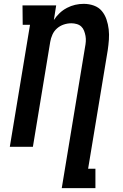

<svg xmlns="http://www.w3.org/2000/svg" viewBox="-20 -763 640 998"><path d="M301 215 422 -518Q425 -533 426 -547.5Q427 -562 424.5 -576Q422 -590 417 -603Q412 -616 402.5 -625Q393 -634 379 -638Q365 -642 351 -642Q331 -642 311.5 -635.5Q292 -629 276.5 -615.5Q261 -602 252.5 -583Q244 -564 241 -545L151 0H31L136 -634H98L97 -735H272L260 -659Q273 -679 290 -695Q307 -711 328 -722Q349 -733 371 -738Q393 -743 415 -743Q443 -743 468 -734Q493 -725 509 -706Q525 -687 533.5 -662Q542 -637 545 -610.5Q548 -584 546 -556.5Q544 -529 540 -502L438 114H476V215Z"/></svg>

Font: Iosevka Etoile
Style: Bold Italic
Weight: 700
Italic angle: -9°
Designer: Belleve Invis
Foundry: Belleve Invis
Version: Version 28.1.0; ttfautohint (v1.8.4)